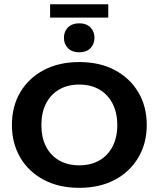

<svg xmlns="http://www.w3.org/2000/svg" viewBox="-20 -892 762 922"><path d="M360.6 10Q263 10 190.1 -28.6Q117.2 -67.2 77.2 -135.6Q37.2 -204 37.2 -292Q37.2 -380.8 77.2 -448.8Q117.2 -516.8 190.1 -555.4Q263 -594 360.6 -594Q458.8 -594 531.4 -555.4Q603.9 -516.8 644.3 -448.8Q684.7 -380.8 684.7 -292Q684.7 -204 644.3 -135.6Q603.9 -67.2 531.4 -28.6Q458.8 10 360.6 10ZM360.6 -98.1Q416.4 -98.1 457.2 -121.6Q498.1 -145 520.6 -188.6Q543.2 -232.1 543.2 -291.3Q543.2 -350.7 520.6 -394.5Q498.1 -438.2 457.2 -462.1Q416.4 -485.9 360.6 -485.9Q305 -485.9 264 -462.1Q223 -438.2 200.8 -394.5Q178.7 -350.7 178.7 -291.3Q178.7 -232.1 200.8 -188.6Q223 -145 264 -121.6Q305 -98.1 360.6 -98.1ZM360.8 -640.8Q326.2 -640.8 306.6 -660.5Q287 -680.2 287 -710.6Q287 -741 306.6 -760.5Q326.2 -780.1 360.8 -780.1Q394.7 -780.1 414.2 -760.5Q433.6 -741 433.6 -710.6Q433.6 -680.2 414.2 -660.5Q394.7 -640.8 360.8 -640.8ZM220.6 -807.5V-871.6H499.8V-807.5Z"/></svg>

Font: Rokkitt SemiBold
Style: Regular
Weight: 600
Designer: Vernon Adams
Foundry: Vernon Adams
Version: Version 3.103